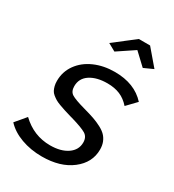

<svg xmlns="http://www.w3.org/2000/svg" viewBox="-203 -832 857 945"><g transform="rotate(30 225.5 -360.0)"><path d="M189.9 -640.1 306.2 -730H370.1L446.8 -640.1L394 -616.2L327.1 -679.2L232.9 -616.2ZM-23.9 -65.9 25.9 -125Q95.7 -58.1 189 -58.1Q249.5 -58.1 286.9 -83.7Q324.2 -109.4 324.2 -151.9Q324.2 -183.1 301.3 -197Q278.3 -210.9 215.8 -229Q208.5 -231 205.1 -231.9Q180.2 -239.3 165.5 -243.9Q150.9 -248.5 133.3 -255.1Q115.7 -261.7 106.2 -267.6Q96.7 -273.4 86.4 -281.7Q76.2 -290 71.3 -299.8Q66.4 -309.6 63.2 -322Q60.1 -334.5 60.1 -350.1Q60.1 -402.3 89.8 -443.8Q119.6 -485.4 171.1 -508.1Q222.7 -530.8 286.1 -530.8Q398.4 -530.8 460.9 -461.9L410.2 -409.2Q384.8 -438 354 -450.9Q323.2 -463.9 282.2 -463.9Q222.2 -463.9 184.6 -439.5Q147 -415 147 -370.1Q147 -340.3 166.5 -327.9Q186 -315.4 246.1 -298.8Q281.7 -289.1 305.4 -280.8Q329.1 -272.5 351.1 -261Q373 -249.5 385.7 -236.3Q398.4 -223.1 405.8 -204.8Q413.1 -186.5 413.1 -163.1Q413.1 -88.9 349.1 -39.6Q285.2 9.8 181.2 9.8Q117.7 9.8 63.5 -10Q9.3 -29.8 -23.9 -65.9Z"/></g></svg>

Font: Rawline Medium
Style: Italic
Weight: 500
Italic angle: -12°
Designer: Matt McInerney, Pablo Impallari, Rodrigo Fuenzalida
Foundry: Matt McInerney, Pablo Impallari, Rodrigo Fuenzalida
Version: Version 4.020;PS 004.020;hotconv 1.0.88;makeotf.lib2.5.64775